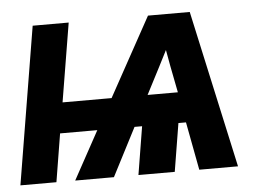

<svg xmlns="http://www.w3.org/2000/svg" viewBox="-49 -576 892 632"><g transform="rotate(-5 397.0 -260.0)"><path d="M-6 0 80 -520H199L156 -260H318L461 -520H599L713 0H585L555 -159H530L504 0H384L410 -159H385L303 0H175L262 -159H139L113 0ZM437 -260H537L520 -347Q517 -361 515 -374.5Q513 -388 510 -402Q503 -388 496 -374.5Q489 -361 482 -347Z"/></g></svg>

Font: Iosevka Aile Oblique
Style: Bold
Weight: 700
Italic angle: -9°
Designer: Belleve Invis
Foundry: Belleve Invis
Version: Version 31.1.0; ttfautohint (v1.8.4)